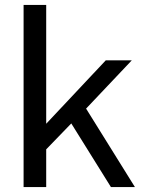

<svg xmlns="http://www.w3.org/2000/svg" viewBox="-20 -763 602 783"><path d="M530.3 0H432.5L270.7 -259.6L168.4 -153.9V0H76.2V-743H168.4V-258.3L411.4 -517H517.5L331.1 -320.1Z"/></svg>

Font: Public Sans Thin
Style: Regular
Weight: 100
Designer: The Public Sans project authors (U.S. Web Design System). Libre Franklin designed by Pablo Impallari and Rodrigo Fuenzal
Version: Version 1.008